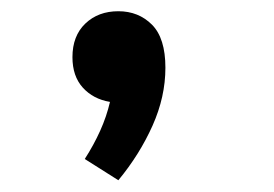

<svg xmlns="http://www.w3.org/2000/svg" viewBox="-20 -169 478 335"><path d="M186.5 -149.4Q221.7 -149.4 245.1 -126Q268.6 -102.5 268.6 -50.8Q268.6 0 246.1 50.3Q223.6 100.6 186.5 145.5L127.9 108.4Q143.6 84 154.8 59.1Q166 34.2 171.9 8.8Q142.6 3.9 124.5 -16.1Q106.4 -36.1 106.4 -69.3Q106.4 -106.4 128.9 -127.9Q151.4 -149.4 186.5 -149.4Z"/></svg>

Font: Sudo Variable
Style: Regular
Weight: 400
Monospace: yes
Designer: Jens Kutilek
Foundry: Jens Kutilek
Version: Version 0.040